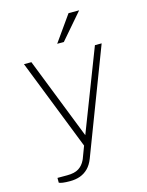

<svg xmlns="http://www.w3.org/2000/svg" viewBox="-130 -803 804 1048"><g transform="rotate(-15 272.0 -279.0)"><path d="M71 157V130H126Q168 130 191.5 115Q215 100 228 72.5L231 66L257 -3L55 -517H97L278 -56L456 -517H494L268 75Q255.5 107 235.8 126.8Q216 146.5 190.5 155.8Q165 165 133 165Q108.5 165 92.8 162.8Q77 160.5 71 157ZM422 -723 296.5 -577.5H259L362 -723Z"/></g></svg>

Font: Public Sans VF
Style: Regular
Weight: 400
Designer: Pablo Impallari, Rodrigo Fuenzalida (Modified by Dan O. Williams and USWDS)
Version: Version 1.003